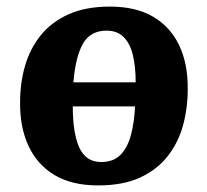

<svg xmlns="http://www.w3.org/2000/svg" viewBox="-20 -548 630 583"><path d="M41 -238Q41 -296 56 -348Q71 -400 103.5 -440.5Q136 -481 188 -504.5Q240 -528 314 -528Q392 -528 444.5 -497.5Q497 -467 524 -410.5Q551 -354 550 -277Q550 -219 535.5 -166.5Q521 -114 488.5 -73Q456 -32 404.5 -8.5Q353 15 278 15Q198 15 145.5 -16.5Q93 -48 66.5 -105Q40 -162 41 -238ZM287 -56Q325 -56 346.5 -78.5Q368 -101 378 -139.5Q388 -178 390 -225H201Q201 -143 221 -99.5Q241 -56 287 -56ZM303 -455Q280 -455 262 -445.5Q244 -436 232.5 -416.5Q221 -397 213.5 -367Q206 -337 203 -298H392Q392 -345 383.5 -380.5Q375 -416 355.5 -435.5Q336 -455 303 -455Z"/></svg>

Font: Literata 18pt
Style: Bold Italic
Weight: 700
Italic angle: -2°
Designer: Latin by Veronika Burian and Jose Scaglione. Greek by Irene Vlachou. Cyrillic by Vera Evstafieva
Foundry: TypeTogether
Version: Version 3.103;gftools[0.9.29]